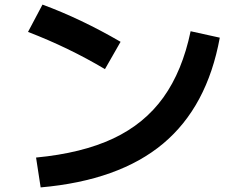

<svg xmlns="http://www.w3.org/2000/svg" viewBox="-20 -778 1040 836"><path d="M810 -642 937 -614Q882 -313 690 -152.5Q498 8 157 38L137 -92Q337 -111 473 -175Q609 -239 691.5 -354Q774 -469 810 -642ZM165 -758Q333 -696 505 -596L437 -477Q279 -571 102 -639Z"/></svg>

Font: Enso
Style: Bold
Weight: 700
Designer: Coji Morishita
Foundry: UNDERFOREST DESIGN
Version: Version 1.000